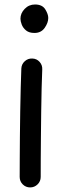

<svg xmlns="http://www.w3.org/2000/svg" viewBox="-20 -777 272 843"><path d="M69.8 -694.8Q69.8 -718.8 88.4 -738Q106.9 -757.3 133.8 -757.3Q165.5 -757.3 178.7 -736.1Q191.9 -714.8 191.9 -698.2Q191.9 -677.2 176.3 -654.8Q160.6 -632.3 131.3 -632.3Q107.9 -632.3 94.5 -643.3Q81.1 -654.3 75.4 -669.2Q69.8 -684.1 69.8 -694.8ZM122.1 -520Q141.1 -519.5 153.8 -505.4Q166.5 -491.2 165.5 -472.2Q164.1 -438.5 162.8 -390.1Q161.6 -341.8 160.9 -286.9Q160.2 -231.9 159.7 -177.7Q159.2 -123.5 158.9 -77.1Q158.7 -30.8 158.7 0Q158.7 19 145 32.5Q131.3 45.9 112.3 45.9Q93.3 45.9 79.8 32.5Q66.4 19 66.4 0Q66.4 -30.8 66.7 -77.4Q66.9 -124 67.4 -178.5Q67.9 -232.9 68.8 -288.1Q69.8 -343.3 71 -392.3Q72.3 -441.4 73.7 -476.6Q74.7 -495.6 88.9 -508.3Q103 -521 122.1 -520Z"/></svg>

Font: Mikhak-DS1-FD Medium
Style: Regular
Weight: 500
Designer: Amin Abedi
Version: Version 3.2